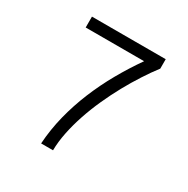

<svg xmlns="http://www.w3.org/2000/svg" viewBox="-140 -726 836 852"><g transform="rotate(30 278.0 -300.0)"><path d="M471.2 -600.1H93.3V-544.4H392.6Q350.1 -483.9 313.5 -419.2Q276.9 -354.5 248.5 -285.9Q220.2 -217.3 202.1 -145.8Q184.1 -74.2 179.2 0H240.2Q240.7 -43.9 250.5 -92Q260.3 -140.1 277.1 -190.2Q293.9 -240.2 316.4 -290Q338.9 -339.8 364.5 -386.5Q390.1 -433.1 417.5 -475.3Q444.8 -517.6 471.2 -551.8Z"/></g></svg>

Font: Saysettha
Style: Regular
Weight: 400
Designer: John M. Durdin
Foundry: Lao Script for Windows
Version: Version 2.201